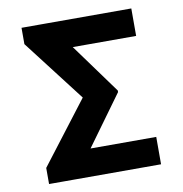

<svg xmlns="http://www.w3.org/2000/svg" viewBox="-81 -801 834 877"><g transform="rotate(-10 336.0 -362.5)"><path d="M134.8 -127H595.7V0H134.8ZM151.4 -724.6H585.4V-597.2H151.4ZM198.7 -724.6 459.5 -366.2V-358.9L198.7 0H76.2V-74.7L296.4 -362.3L76.2 -648.9V-724.6Z"/></g></svg>

Font: My Font
Style: Bold
Weight: 500
Designer: Rasmus Andersson
Foundry: rsms
Version: Version 0.001